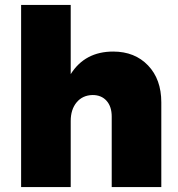

<svg xmlns="http://www.w3.org/2000/svg" viewBox="-20 -762 723 782"><path d="M66 0V-742H268V-460Q326 -552 441 -552Q529 -552 583 -495.5Q637 -439 637 -345V0H435V-287Q435 -328 414 -351.5Q393 -375 357 -375Q316 -374 292 -345Q268 -316 268 -269V0Z"/></svg>

Font: Trueno
Style: ExBd
Weight: 800
Designer: Julieta Ulanovsky
Foundry: Julieta Ulanovsky
Version: Version 3.001b